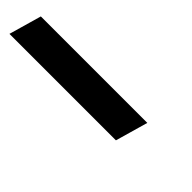

<svg xmlns="http://www.w3.org/2000/svg" viewBox="1 -214 584 584"><g transform="rotate(45 293.5 78.5)"><path d="M-27 131 3 26H461L431 131Z"/></g></svg>

Font: Intel One Mono Medium
Style: Italic
Weight: 500
Italic angle: -16°
Monospace: yes
Designer: Fred Shallcrass
Foundry: Frere-Jones Type LLC
Version: Version 1.400;hotconv 1.1.0;makeotfexe 2.6.0;FJTRelease1.4